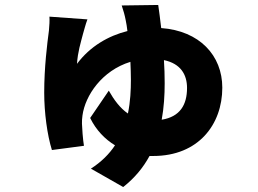

<svg xmlns="http://www.w3.org/2000/svg" viewBox="-20 -660 1040 773"><path d="M631 -178C640 -227 643 -277 643 -325C643 -356 642 -388 640 -418C707 -404 733 -360 733 -306C733 -238 705 -190 631 -178ZM470 -638C477 -617 482 -600 486 -579C489 -566 491 -551 493 -535C417 -516 343 -474 290 -403C293 -451 305 -488 314 -523C318 -536 324 -561 332 -582L179 -593C180 -580 179 -555 177 -537C170 -484 158 -389 158 -287C158 -207 170 -117 189 -56L318 -73C314 -95 310 -150 310 -162C310 -174 310 -181 312 -195C323 -276 391 -376 505 -411C506 -387 507 -363 507 -339C507 -298 505 -251 495 -203C463 -225 439 -258 418 -295L343 -185C367 -136 402 -100 443 -75C420 -40 388 -8 346 19L476 93C523 56 557 14 582 -32C587 -32 592 -32 597 -32C779 -32 875 -159 875 -307C875 -437 783 -536 629 -547C625 -585 620 -617 617 -640Z"/></svg>

Font: Noto Sans CJK JP Black
Style: Regular
Weight: 900
Designer: Ryoko NISHIZUKA (kana & ideographs); Paul D. Hunt (Latin, Greek & Cyrillic); Wenlong ZHANG (bopomofo); Sandoll Communica
Foundry: Adobe Systems Incorporated
Version: Version 1.004;PS 1.004;hotconv 1.0.82;makeotf.lib2.5.63406